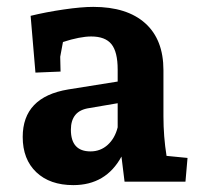

<svg xmlns="http://www.w3.org/2000/svg" viewBox="-20 -528 588 558"><path d="M46 -130Q46 -246 178 -268L322 -291V-326Q322 -377 304 -399.5Q286 -422 245 -422Q213 -422 163 -406L155 -363L156 -320L83 -317L69 -482Q114 -493 165.5 -500.5Q217 -508 251 -508Q349 -508 402 -460.5Q455 -413 455 -324V-190Q455 -131 464 -75L525 -69L519 0H342L333 -73Q288 10 193 10Q125 10 85.5 -27.5Q46 -65 46 -130ZM243 -88Q272 -88 293 -107Q314 -126 322 -158V-228L240 -214Q212 -210 199 -194Q186 -178 186 -151Q186 -88 243 -88Z"/></svg>

Font: Andada Pro ExtraBold
Style: Regular
Weight: 800
Designer: Carolina Giovagnoli
Foundry: Huerta Tipografica
Version: Version 3.005; ttfautohint (v1.8.4)